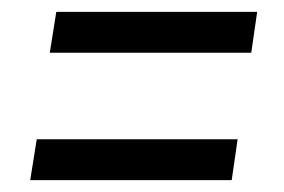

<svg xmlns="http://www.w3.org/2000/svg" viewBox="-20 -460 479 324"><path d="M414 -440 404 -371H64L75 -440ZM381 -225 371 -156H31L42 -225Z"/></svg>

Font: Georama
Style: Italic
Weight: 400
Italic angle: -9°
Designer: Jean-Baptiste Levee
Foundry: Production Type
Version: Version 1.000